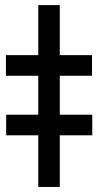

<svg xmlns="http://www.w3.org/2000/svg" viewBox="-20 -739 388 759"><path d="M216.3 -718.8V0H131.3V-718.8ZM3.4 -439.5V-521H343.8V-439.5ZM4.4 -204.1V-285.6H344.7V-204.1Z"/></svg>

Font: Inter Tight SemiBold
Style: Regular
Weight: 600
Designer: Rasmus Andersson
Foundry: rsms
Version: Version 3.004; ttfautohint (v1.8.4.7-5d5b)